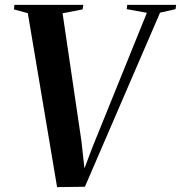

<svg xmlns="http://www.w3.org/2000/svg" viewBox="-20 -763 742 787"><path d="M214 4 94 -709 37 -724.5 39 -743H321.5L318.5 -724.5L236.5 -708.5L313.5 -186.5L329.5 -43.5L310.5 -30.5L356.5 -153.5L582 -710.5L499.5 -725.5L501.5 -743H702L699.5 -725.5L636 -711L328 2.5Z"/></svg>

Font: Merriweather 144pt SemiBold
Style: Italic
Weight: 600
Italic angle: -7.8°
Version: Version 2.101